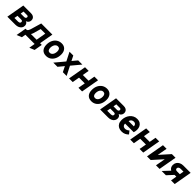

<svg xmlns="http://www.w3.org/2000/svg" viewBox="672 -2734 5115 5115"><g transform="rotate(45 3230.0 -176.0)"><path d="M65.5 0 155.5 -511H442Q494.5 -511 527 -494Q559.5 -477 574.5 -449Q589.5 -421 589.5 -387.5Q589.5 -345 568.2 -313.5Q547 -282 500.5 -262.5Q537 -251.5 552.5 -222.2Q568 -193 568 -160Q568 -112 541.8 -76Q515.5 -40 470.8 -20Q426 0 369.5 0ZM222.5 -109.5H361Q383 -109.5 398.8 -116.2Q414.5 -123 423 -135.2Q431.5 -147.5 431.5 -165Q431.5 -177.5 426.5 -187.2Q421.5 -197 409.2 -202.2Q397 -207.5 376.5 -207.5H240ZM258.5 -310.5H388.5Q417 -310.5 433.5 -324.5Q450 -338.5 450 -363Q450 -380.5 439.2 -391Q428.5 -401.5 404 -401.5H273.5Z M584.5 171 634.5 -117H684.5Q705 -131 718.5 -152.2Q732 -173.5 740.5 -202L831 -511H1250.5L1181.5 -117H1245.5L1205.5 113L1064 171L1093 0H745L726 113ZM836 -117H1050.5L1099 -395H927L865.5 -180Q860 -161 852.8 -146Q845.5 -131 836 -117Z M1530.5 12Q1434 12 1380.8 -46.8Q1327.5 -105.5 1327.5 -213Q1327.5 -305 1361.8 -374.8Q1396 -444.5 1456.8 -483.8Q1517.5 -523 1597.5 -523Q1687.5 -523 1740.8 -463.8Q1794 -404.5 1794 -305Q1794 -211 1760.8 -139.5Q1727.5 -68 1668.2 -28Q1609 12 1530.5 12ZM1542.5 -117.5Q1578 -117.5 1605 -139.2Q1632 -161 1647.2 -200Q1662.5 -239 1662.5 -289.5Q1662.5 -340.5 1640.8 -368Q1619 -395.5 1578.5 -395.5Q1543.5 -395.5 1516.5 -373.2Q1489.5 -351 1474 -312.8Q1458.5 -274.5 1458.5 -225Q1458.5 -172.5 1480 -145Q1501.5 -117.5 1542.5 -117.5Z M1796.5 0 2020 -268 1896 -511H2038.5L2087.5 -413Q2092 -405 2097.5 -394.2Q2103 -383.5 2108 -372Q2115.5 -382.5 2124.2 -393Q2133 -403.5 2141 -413L2223.5 -511H2380.5L2167.5 -257L2299 0H2156.5L2103 -106.5Q2098 -116.5 2091.8 -129.2Q2085.5 -142 2079.5 -154Q2071 -142 2061.2 -129.8Q2051.5 -117.5 2042 -106.5L1953.5 0Z M2390.5 0 2480.5 -511H2618L2585 -323.5H2801L2834 -511H2971.5L2881.5 0H2744L2780 -202.5H2564L2528 0Z M3238 12Q3141.5 12 3088.2 -46.8Q3035 -105.5 3035 -213Q3035 -305 3069.2 -374.8Q3103.5 -444.5 3164.2 -483.8Q3225 -523 3305 -523Q3395 -523 3448.2 -463.8Q3501.5 -404.5 3501.5 -305Q3501.5 -211 3468.2 -139.5Q3435 -68 3375.8 -28Q3316.5 12 3238 12ZM3250 -117.5Q3285.5 -117.5 3312.5 -139.2Q3339.5 -161 3354.8 -200Q3370 -239 3370 -289.5Q3370 -340.5 3348.2 -368Q3326.5 -395.5 3286 -395.5Q3251 -395.5 3224 -373.2Q3197 -351 3181.5 -312.8Q3166 -274.5 3166 -225Q3166 -172.5 3187.5 -145Q3209 -117.5 3250 -117.5Z M3560.5 0 3650.5 -511H3937Q3989.5 -511 4022 -494Q4054.5 -477 4069.5 -449Q4084.5 -421 4084.5 -387.5Q4084.5 -345 4063.2 -313.5Q4042 -282 3995.5 -262.5Q4032 -251.5 4047.5 -222.2Q4063 -193 4063 -160Q4063 -112 4036.8 -76Q4010.5 -40 3965.8 -20Q3921 0 3864.5 0ZM3717.5 -109.5H3856Q3878 -109.5 3893.8 -116.2Q3909.5 -123 3918 -135.2Q3926.5 -147.5 3926.5 -165Q3926.5 -177.5 3921.5 -187.2Q3916.5 -197 3904.2 -202.2Q3892 -207.5 3871.5 -207.5H3735ZM3753.5 -310.5H3883.5Q3912 -310.5 3928.5 -324.5Q3945 -338.5 3945 -363Q3945 -380.5 3934.2 -391Q3923.5 -401.5 3899 -401.5H3768.5Z M4377 12Q4313 12 4264.8 -12.5Q4216.5 -37 4189.5 -85.5Q4162.5 -134 4162.5 -206Q4162.5 -265 4181 -321.5Q4199.5 -378 4235.5 -423.5Q4271.5 -469 4323.5 -496Q4375.5 -523 4442.5 -523Q4506.5 -523 4550.8 -495.8Q4595 -468.5 4617.8 -422Q4640.5 -375.5 4640.5 -317Q4640.5 -289.5 4636 -261Q4631.5 -232.5 4621.5 -204.5H4296Q4296 -171.5 4308.5 -149.5Q4321 -127.5 4343 -116.2Q4365 -105 4393 -105Q4424 -105 4455.5 -120Q4487 -135 4508 -158.5L4576 -73Q4538.5 -33.5 4490.8 -10.8Q4443 12 4377 12ZM4316 -317H4514.5Q4513 -344 4503 -364.2Q4493 -384.5 4474.2 -395.8Q4455.5 -407 4429 -407Q4402 -407 4379.2 -397.2Q4356.5 -387.5 4340 -367.2Q4323.5 -347 4316 -317Z M4694.5 0 4784.5 -511H4922L4889 -323.5H5105L5138 -511H5275.5L5185.5 0H5048L5084 -202.5H4868L4832 0Z M5327.5 0 5417.5 -511H5553.5L5502.5 -230L5753 -511H5890.5L5800.5 0H5665L5716 -280L5465 0Z M6232.5 0 6262 -170H6141Q6059 -170 6017 -213.2Q5975 -256.5 5975 -324.5Q5975 -381 6002.5 -423Q6030 -465 6077.2 -488Q6124.5 -511 6183 -511H6460L6370 0ZM5878.5 0 6095.5 -231.5H6252.5L6039 0ZM6173.5 -282H6281.5L6302 -399H6193.5Q6160 -399 6135.8 -382Q6111.5 -365 6111.5 -334.5Q6111.5 -310 6127.2 -296Q6143 -282 6173.5 -282Z"/></g></svg>

Font: Overpass ExtraBold
Style: Italic
Weight: 800
Italic angle: -10°
Designer: Delve Withrington, Dave Bailey, Thomas Jockin
Foundry: Delve Fonts LLC
Version: Version 4.000